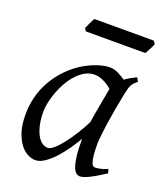

<svg xmlns="http://www.w3.org/2000/svg" viewBox="-123 -709 695 812"><g transform="rotate(20 225.0 -303.0)"><path d="M294.4 -210.4Q297.9 -232.4 302 -256.1Q306.2 -279.8 310.3 -301.8Q314.5 -323.7 317.6 -342Q320.8 -360.4 322.8 -371.1Q315.4 -377 306.6 -383.1Q297.9 -389.2 287.8 -394.3Q277.8 -399.4 266.8 -402.6Q255.9 -405.8 244.1 -405.8Q221.7 -405.8 201.9 -394.8Q182.1 -383.8 165.3 -365.7Q148.4 -347.7 135 -324.5Q121.6 -301.3 112.3 -276.6Q103 -252 97.9 -228Q92.8 -204.1 92.8 -185.1Q92.8 -153.3 98.1 -127.9Q103.5 -102.5 112.8 -84.5Q122.1 -66.4 134.8 -56.6Q147.5 -46.9 162.1 -46.9Q173.8 -46.9 190.7 -61.8Q207.5 -76.7 225.8 -100.3Q244.1 -124 262.2 -153.1Q280.3 -182.1 294.4 -210.4ZM439.9 -33.2Q397.5 -5.4 371.3 7.3Q345.2 20 331.1 20Q322.3 20 314.2 13.9Q306.2 7.8 299.8 -9Q293.5 -25.9 289.8 -55.7Q286.1 -85.4 286.1 -132.8Q273.4 -110.4 255.1 -83.7Q236.8 -57.1 215.8 -33.9Q194.8 -10.7 172.6 4.6Q150.4 20 129.9 20Q113.8 20 95.5 10.7Q77.1 1.5 61.8 -18.8Q46.4 -39.1 36.1 -71Q25.9 -103 25.9 -148.9Q25.9 -187.5 34.9 -224.4Q43.9 -261.2 62 -294.9Q80.1 -328.6 106.2 -358.2Q132.3 -387.7 167 -411.1Q180.2 -419.9 196 -428.2Q211.9 -436.5 228.8 -442.9Q245.6 -449.2 262.2 -453.1Q278.8 -457 293.9 -457Q304.2 -457 314 -454.3Q323.7 -451.7 332.8 -447.3Q341.8 -442.9 350.1 -437.7Q358.4 -432.6 365.7 -427.7Q377 -436 389.6 -443.1Q402.3 -450.2 416 -457L425.8 -439.9Q417.5 -433.1 412.1 -427.7Q406.7 -422.4 402.6 -415.3Q398.4 -408.2 395.5 -397.9Q392.6 -387.7 389.2 -371.1Q381.8 -335.9 375.2 -299.1Q368.7 -262.2 364 -229.5Q359.4 -196.8 356.7 -171.9Q354 -147 354 -136.2Q354 -108.4 355.7 -89.4Q357.4 -70.3 360.4 -58.8Q363.3 -47.4 367.7 -42.2Q372.1 -37.1 377.9 -37.1Q387.7 -37.1 401.1 -39.8Q414.6 -42.5 434.1 -50.8ZM438 -614.3Q436.5 -608.9 433.3 -602.1Q430.2 -595.2 426.5 -588.4Q422.9 -581.5 419.4 -575.2Q416 -568.8 413.6 -564.9H145.5L137.7 -576.7Q139.6 -581.5 142.6 -588.1Q145.5 -594.7 148.7 -601.6Q151.9 -608.4 155.3 -615Q158.7 -621.6 161.6 -626.5H428.7Z"/></g></svg>

Font: Gentium Plus Eur
Style: Italic
Weight: 400
Italic angle: -8°
Designer: J. Victor Gaultney, Annie Olsen, Iska Routamaa, Becca Hirsbrunner
Foundry: SIL International
Version: Version 5.000